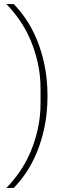

<svg xmlns="http://www.w3.org/2000/svg" viewBox="-20 -780 340 938"><path d="M212 -311Q212 -230 198 -162Q184 -94 161 -38Q138 18 108.5 62Q79 106 47 138H11Q45 104 75.5 60Q106 16 128.5 -36.5Q151 -89 164.5 -149Q178 -209 178 -274V-348Q178 -413 164.5 -473Q151 -533 128.5 -585.5Q106 -638 75.5 -682Q45 -726 11 -760H47Q79 -728 108.5 -684Q138 -640 161 -584Q184 -528 198 -460Q212 -392 212 -311Z"/></svg>

Font: IBM Plex Sans Condensed ExtraLight
Style: Regular
Weight: 200
Width: 3
Designer: Mike Abbink, Paul van der Laan, Pieter van Rosmalen
Foundry: Bold Monday
Version: Version 1.3